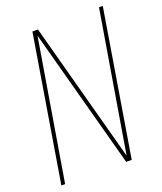

<svg xmlns="http://www.w3.org/2000/svg" viewBox="-136 -824 772 913"><g transform="rotate(-20 250.0 -367.5)"><path d="M16 0 137 -735H165L356 -27L474 -735H493L372 0H344L153 -708L35 0Z"/></g></svg>

Font: Iosevka SS04 Thin
Style: Italic
Weight: 100
Italic angle: -9°
Monospace: yes
Designer: Belleve Invis
Foundry: Belleve Invis
Version: Version 19.0.0; ttfautohint (v1.8.4)